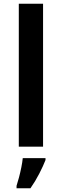

<svg xmlns="http://www.w3.org/2000/svg" viewBox="-20 -780 329 1021"><path d="M209 0H80V-760H209ZM222 71Q210 102 189 143Q168 184 142 221H68V208Q74 190 81 163.5Q88 137 93.5 109.5Q99 82 101 61H222Z"/></svg>

Font: Noto Sans Sora Sompeng Semi
Style: Bold
Weight: 700
Designer: Monotype Design Team. David Williams.
Foundry: Monotype Imaging Inc.
Version: Version 2.101; ttfautohint (v1.8.4.7-5d5b)